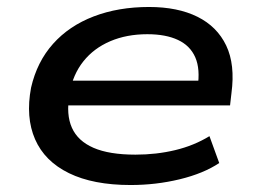

<svg xmlns="http://www.w3.org/2000/svg" viewBox="-20 -521 738 550"><path d="M354 9Q247 9 177.5 -25Q108 -59 80.5 -122Q53 -185 69 -270Q86 -344 132 -395.5Q178 -447 248.5 -474Q319 -501 407 -501Q489 -501 545.5 -473Q602 -445 628 -390.5Q654 -336 643 -254L639 -219H151L162 -290H572L546 -271Q554 -323 539.5 -356.5Q525 -390 490 -406.5Q455 -423 402 -423Q343 -423 296 -403Q249 -383 219 -345.5Q189 -308 179 -254V-249Q169 -193 186 -155Q203 -117 248 -97.5Q293 -78 368 -78Q428 -78 482 -91Q536 -104 580 -131L608 -54Q563 -24 495 -7.5Q427 9 354 9Z"/></svg>

Font: Nunito Sans 10pt Expanded SemiBold
Style: Italic
Weight: 600
Width: 7
Italic angle: -9°
Designer: Vernon Adams
Foundry: Vernon Adams
Version: Version 3.101;gftools[0.9.27]